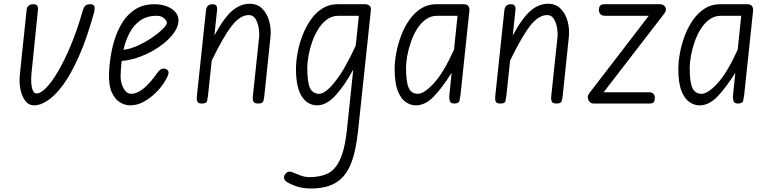

<svg xmlns="http://www.w3.org/2000/svg" viewBox="-20 -564 4188 1046"><path d="M166.5 10Q136.5 10 117.5 -15Q98.5 -40 91.2 -78.2Q84 -116.5 88 -156.5L125 -510Q126.5 -526 136.2 -533.5Q146 -541 161.5 -541Q175.5 -541 182 -534Q188.5 -527 186.5 -508L151 -158.5Q148.5 -130.5 150.8 -106.8Q153 -83 160.2 -68.8Q167.5 -54.5 179.5 -54.5Q201.5 -54.5 232.2 -86.2Q263 -118 297.5 -177Q332 -236 366.5 -318.8Q401 -401.5 430 -503.5Q435.5 -523.5 444 -532.2Q452.5 -541 472 -541Q490 -541 494 -529.8Q498 -518.5 492 -494.5Q453 -354 410 -257.2Q367 -160.5 323.8 -101.8Q280.5 -43 240.2 -16.5Q200 10 166.5 10Z M689 10Q661 10 633.5 -6.5Q606 -23 588.8 -61.2Q571.5 -99.5 574 -164.5Q576.5 -232.5 591 -299.2Q605.5 -366 634.5 -420.8Q663.5 -475.5 709.5 -508.2Q755.5 -541 820.5 -541Q859 -541 889.8 -529Q920.5 -517 937.8 -495.5Q955 -474 952 -444.5Q948.5 -410 919.5 -374.2Q890.5 -338.5 845.2 -307.8Q800 -277 747.2 -256.5Q694.5 -236 643 -232Q640.5 -211.5 639 -191Q637.5 -170.5 637 -151Q636.5 -127 643.8 -104.5Q651 -82 664 -67.5Q677 -53 694 -53Q717 -53 739.2 -66.2Q761.5 -79.5 781 -99Q800.5 -118.5 815.5 -138Q830.5 -157.5 839.5 -170Q852.5 -187.5 865.8 -190Q879 -192.5 890 -184Q897 -179.5 898 -171Q899 -162.5 893 -148.2Q887 -134 872.5 -112Q858 -88.5 829.8 -60Q801.5 -31.5 765 -10.8Q728.5 10 689 10ZM652.5 -292.5Q690 -297 730.8 -315.5Q771.5 -334 807 -358.2Q842.5 -382.5 865 -404.5Q887.5 -426.5 889 -437.5Q890 -450.5 874.2 -464.2Q858.5 -478 834.5 -478Q781 -478 744.8 -452.8Q708.5 -427.5 686.2 -385.2Q664 -343 652.5 -292.5Z M1080 0Q1059.5 0 1055 -11.2Q1050.5 -22.5 1052.5 -39.5L1102 -506Q1104 -524.5 1113 -532.8Q1122 -541 1138 -541Q1151.5 -541 1158 -533.8Q1164.5 -526.5 1162.5 -508L1148 -371Q1201.5 -469 1246 -506.2Q1290.5 -543.5 1340 -543.5Q1382.5 -543.5 1409.2 -516.2Q1436 -489 1447 -447.5Q1458 -406 1453.5 -362.5L1420 -41.5Q1418.5 -25.5 1414.5 -12.8Q1410.5 0 1386 0Q1365.5 0 1360.5 -11Q1355.5 -22 1357.5 -39.5L1391.5 -360.5Q1394 -382.5 1389.5 -411Q1385 -439.5 1372 -460.8Q1359 -482 1336 -482Q1288.5 -482 1242.8 -423.5Q1197 -365 1133.5 -234L1113 -41.5Q1111 -25.5 1108 -12.8Q1105 0 1080 0Z M1592.5 -187.5Q1592.5 -228.5 1601.2 -276.5Q1610 -324.5 1628 -371.2Q1646 -418 1673 -456.5Q1700 -495 1736.2 -518Q1772.5 -541 1818.5 -541H1968Q1980 -541 1987.5 -537Q1995 -533 1998.5 -525.8Q2002 -518.5 2000.5 -507.5L1931 146Q1925 203 1914.2 253Q1903.5 303 1885.5 342.5Q1867.5 382 1840 408Q1811.5 435.5 1770.5 449.2Q1729.5 463 1672 463Q1631 463 1595.8 451.2Q1560.5 439.5 1540 425.5Q1532.5 420 1529.5 413Q1526.5 406 1527.8 398.2Q1529 390.5 1535 383Q1544.5 371.5 1555.8 371.2Q1567 371 1574 374.5Q1591.5 382.5 1616.8 391.8Q1642 401 1665.5 401Q1705.5 401 1739.8 391.2Q1774 381.5 1797 358.5Q1820.5 334.5 1835 299.5Q1849.5 264.5 1857.5 224.8Q1865.5 185 1869.5 148L1904.5 -185Q1857.5 -98.5 1808 -44.2Q1758.5 10 1707 10Q1686 10 1665.8 0.2Q1645.5 -9.5 1628.8 -32Q1612 -54.5 1602.2 -92.8Q1592.5 -131 1592.5 -187.5ZM1654 -195Q1654 -116.5 1668.8 -84.8Q1683.5 -53 1719 -53Q1753.5 -53 1807.2 -121.5Q1861 -190 1918 -316L1935 -478H1824Q1789 -478 1761.2 -457.8Q1733.5 -437.5 1713.2 -404.8Q1693 -372 1680 -334Q1667 -296 1660.5 -259.2Q1654 -222.5 1654 -195Z M2245 10Q2217 10 2190.5 -8Q2164 -26 2147 -69Q2130 -112 2130 -187.5Q2130 -228.5 2139 -276.5Q2148 -324.5 2165.8 -371.2Q2183.5 -418 2210.8 -456.5Q2238 -495 2274.2 -518Q2310.5 -541 2356.5 -541H2506.5Q2524 -541 2531.2 -530.8Q2538.5 -520.5 2537.5 -508L2489 -49Q2487 -32.5 2483.5 -16.2Q2480 0 2455 0Q2434.5 0 2430.5 -14Q2426.5 -28 2427.5 -40.5L2440.5 -167.5Q2389 -86 2343 -38Q2297 10 2245 10ZM2256.5 -53Q2290.5 -53 2343.2 -110Q2396 -167 2453.5 -293.5L2472.5 -478H2361.5Q2326.5 -478 2299 -457.8Q2271.5 -437.5 2251.2 -404.8Q2231 -372 2218 -333.8Q2205 -295.5 2198.5 -259Q2192 -222.5 2192 -195Q2192 -116.5 2206.8 -84.8Q2221.5 -53 2256.5 -53Z M2705.5 0Q2685 0 2680.5 -11.2Q2676 -22.5 2678 -39.5L2727.5 -506Q2729.5 -524.5 2738.5 -532.8Q2747.5 -541 2763.5 -541Q2777 -541 2783.5 -533.8Q2790 -526.5 2788 -508L2773.5 -371Q2827 -469 2871.5 -506.2Q2916 -543.5 2965.5 -543.5Q3008 -543.5 3034.8 -516.2Q3061.5 -489 3072.5 -447.5Q3083.5 -406 3079 -362.5L3045.5 -41.5Q3044 -25.5 3040 -12.8Q3036 0 3011.5 0Q2991 0 2986 -11Q2981 -22 2983 -39.5L3017 -360.5Q3019.5 -382.5 3015 -411Q3010.5 -439.5 2997.5 -460.8Q2984.5 -482 2961.5 -482Q2914 -482 2868.2 -423.5Q2822.5 -365 2759 -234L2738.5 -41.5Q2736.5 -25.5 2733.5 -12.8Q2730.5 0 2705.5 0Z M3214 0Q3201.5 0 3192.8 -9Q3184 -18 3182.5 -31Q3181 -44 3190 -55.5L3514.5 -478H3278Q3258.5 -478 3250.5 -487.8Q3242.5 -497.5 3242.5 -509.5Q3242.5 -522 3248.5 -531.5Q3254.5 -541 3274 -541H3574.5Q3588.5 -541 3597.5 -533.8Q3606.5 -526.5 3607.8 -514.8Q3609 -503 3598.5 -489.5L3268.5 -61.5H3513Q3533.5 -61.5 3540.5 -52.5Q3547.5 -43.5 3547.5 -31.5Q3547.5 -17.5 3542.5 -8.8Q3537.5 0 3518.5 0Z M3790.5 10Q3762.5 10 3736 -8Q3709.5 -26 3692.5 -69Q3675.5 -112 3675.5 -187.5Q3675.5 -228.5 3684.5 -276.5Q3693.5 -324.5 3711.2 -371.2Q3729 -418 3756.2 -456.5Q3783.5 -495 3819.8 -518Q3856 -541 3902 -541H4052Q4069.5 -541 4076.8 -530.8Q4084 -520.5 4083 -508L4034.5 -49Q4032.5 -32.5 4029 -16.2Q4025.5 0 4000.5 0Q3980 0 3976 -14Q3972 -28 3973 -40.5L3986 -167.5Q3934.5 -86 3888.5 -38Q3842.5 10 3790.5 10ZM3802 -53Q3836 -53 3888.8 -110Q3941.5 -167 3999 -293.5L4018 -478H3907Q3872 -478 3844.5 -457.8Q3817 -437.5 3796.8 -404.8Q3776.5 -372 3763.5 -333.8Q3750.5 -295.5 3744 -259Q3737.5 -222.5 3737.5 -195Q3737.5 -116.5 3752.2 -84.8Q3767 -53 3802 -53Z"/></svg>

Font: Edu NSW ACT Hand
Style: Regular
Weight: 400
Designer: Tina and Corey Anderson, Eben Sorkin, Mirko Velimirovic
Foundry: Sorkin Type Co.
Version: Version 2.000